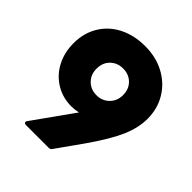

<svg xmlns="http://www.w3.org/2000/svg" viewBox="-220 -942 1137 1137"><g transform="rotate(45 349.0 -373.0)"><path d="M161 31Q161 27 165 21L346 -233Q315 -226 289 -226Q216 -226 157.5 -261.5Q99 -297 66 -359.5Q33 -422 33 -501Q33 -585 72.5 -650.5Q112 -716 183 -752Q254 -788 346 -788Q437 -788 508.5 -749.5Q580 -711 620 -644Q660 -577 660 -494Q660 -419 625.5 -338.5Q591 -258 505 -134L388 31Q382 42 367 42H177Q170 42 165.5 39Q161 36 161 31ZM347 -378Q394 -378 426 -409.5Q458 -441 458 -490Q458 -540 426.5 -571Q395 -602 347 -602Q299 -602 267.5 -571Q236 -540 236 -490Q236 -441 267.5 -409.5Q299 -378 347 -378Z"/></g></svg>

Font: LINE Seed JP_TTF ExtraBold
Style: Regular
Weight: 800
Designer: LY Corporation & Fontrix & Fontworks
Version: Version 1.015